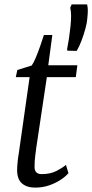

<svg xmlns="http://www.w3.org/2000/svg" viewBox="-20 -845 420 875"><path d="M145 -169.5Q142.5 -150.5 140.8 -136.8Q139 -123 138.2 -110.5Q137.5 -98 137.5 -83Q137.5 -68 145.5 -59.8Q153.5 -51.5 169 -51.5Q209.5 -51.5 237.5 -66Q265.5 -80.5 280.5 -93.5L292 -56Q280 -41.5 257.2 -26.2Q234.5 -11 204.8 -0.5Q175 10 140 10Q102.5 10 80.2 -9Q58 -28 58 -70Q58 -77 58.5 -85.5Q59 -94 60 -104Q61 -114 62.2 -124.5Q63.5 -135 65.5 -145.5L115 -493.5H52L59 -526L124.5 -546.5Q133 -558 143.5 -583.2Q154 -608.5 163.8 -636.8Q173.5 -665 180 -685.5H218.5L200 -547.5H332.5L325.5 -493.5H193.5ZM329.5 -613 287.5 -614 285.5 -619.5Q290 -641.5 294 -668Q298 -694.5 301 -722.5Q304 -751 304 -773Q304 -795 300 -809.5L306.5 -825H377Q380.5 -810.5 380.2 -795.5Q380 -780.5 377.5 -757.5Q376.5 -741.5 369.2 -714.5Q362 -687.5 351.5 -659.8Q341 -632 329.5 -613Z"/></svg>

Font: Merriweather 36pt Light
Style: Italic
Weight: 300
Italic angle: -7.8°
Version: Version 2.101